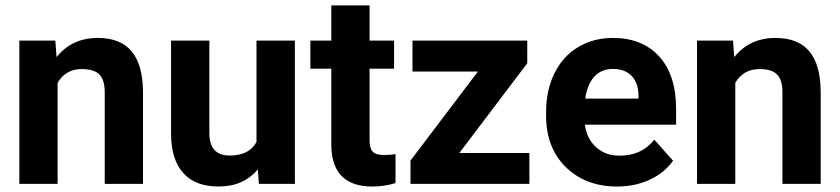

<svg xmlns="http://www.w3.org/2000/svg" viewBox="-20 -678 3099 708"><path d="M184.1 -528.3 188.5 -467.3Q245.1 -538.1 340.3 -538.1Q424.3 -538.1 465.3 -488.8Q506.3 -439.5 507.3 -341.3V0H366.2V-337.9Q366.2 -382.8 346.7 -403.1Q327.1 -423.3 281.7 -423.3Q222.2 -423.3 192.4 -372.6V0H51.3V-528.3Z M930.7 -53.7Q878.4 9.8 786.1 9.8Q701.2 9.8 656.5 -39.1Q611.8 -87.9 610.8 -182.1V-528.3H752V-187Q752 -104.5 827.1 -104.5Q898.9 -104.5 925.8 -154.3V-528.3H1067.4V0H934.6Z M1342.8 -658.2V-528.3H1433.1V-424.8H1342.8V-161.1Q1342.8 -131.8 1354 -119.1Q1365.2 -106.4 1397 -106.4Q1420.4 -106.4 1438.5 -109.9V-2.9Q1397 9.8 1353 9.8Q1204.6 9.8 1201.7 -140.1V-424.8H1124.5V-528.3H1201.7V-658.2Z M1673.8 -113.8H1932.1V0H1493.7V-85.9L1742.2 -414.1H1501V-528.3H1924.3V-444.8Z M2255.9 9.8Q2139.6 9.8 2066.7 -61.5Q1993.7 -132.8 1993.7 -251.5V-265.1Q1993.7 -344.7 2024.4 -407.5Q2055.2 -470.2 2111.6 -504.2Q2168 -538.1 2240.2 -538.1Q2348.6 -538.1 2410.9 -469.7Q2473.1 -401.4 2473.1 -275.9V-218.3H2136.7Q2143.6 -166.5 2178 -135.3Q2212.4 -104 2265.1 -104Q2346.7 -104 2392.6 -163.1L2461.9 -85.4Q2430.2 -40.5 2376 -15.4Q2321.8 9.8 2255.9 9.8ZM2239.7 -423.8Q2197.8 -423.8 2171.6 -395.5Q2145.5 -367.2 2138.2 -314.5H2334.5V-325.7Q2333.5 -372.6 2309.1 -398.2Q2284.7 -423.8 2239.7 -423.8Z M2683.1 -528.3 2687.5 -467.3Q2744.1 -538.1 2839.4 -538.1Q2923.3 -538.1 2964.4 -488.8Q3005.4 -439.5 3006.3 -341.3V0H2865.2V-337.9Q2865.2 -382.8 2845.7 -403.1Q2826.2 -423.3 2780.8 -423.3Q2721.2 -423.3 2691.4 -372.6V0H2550.3V-528.3Z"/></svg>

Font: Shabnam FD
Style: Bold-FD
Weight: 700
Foundry: DejaVu fonts team - Redesigned by Saber Rastikerdar - Based on Vazir font
Version: Version 5.0.1